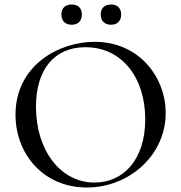

<svg xmlns="http://www.w3.org/2000/svg" viewBox="-20 -822 806 854"><path d="M299 -712C328 -712 344 -729 344 -758C344 -785 328 -802 299 -802C270 -802 253 -785 253 -758C253 -729 270 -712 299 -712ZM474 -712C502 -712 519 -729 519 -758C519 -785 502 -802 474 -802C445 -802 428 -785 428 -758C428 -729 445 -712 474 -712ZM366 12C556 12 717 -133 717 -319C717 -480 598 -636 401 -636C239 -636 49 -529 49 -312C49 -136 174 12 366 12ZM401 -10C247 -10 140 -156 140 -347C140 -511 220 -612 360 -612C523 -612 626 -476 626 -291C626 -110 527 -10 401 -10Z"/></svg>

Font: Cormorant Infant Book
Style: Regular
Weight: 500
Designer: Christian Thalmann (Catharsis Fonts)
Version: Version 1.000;PS 002.000;hotconv 1.0.88;makeotf.lib2.5.64775